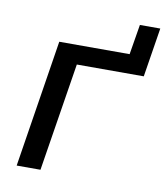

<svg xmlns="http://www.w3.org/2000/svg" viewBox="-72 -663 627 723"><g transform="rotate(10 241.5 -301.0)"><path d="M40 0 117 -487H386L405 -602H483L453 -414H197L131 0Z"/></g></svg>

Font: Nunito Sans 12pt Medium
Style: Italic
Weight: 500
Italic angle: -9°
Designer: Vernon Adams
Foundry: Vernon Adams
Version: Version 3.101;gftools[0.9.27]